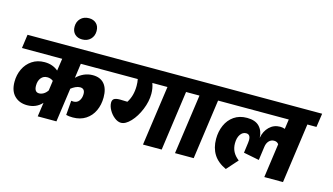

<svg xmlns="http://www.w3.org/2000/svg" viewBox="-107 -1362 3044 1755"><g transform="rotate(15 1415.5 -484.0)"><path d="M563 -428Q594 -459 633 -476.5Q672 -494 716 -494Q788 -494 825.5 -449.5Q863 -405 863 -323Q863 -253 836.5 -196Q810 -139 759 -106Q708 -73 638 -73Q599 -73 574 -80L585 -217Q595 -215 605 -215Q641 -215 659.5 -241.5Q678 -268 678 -305Q678 -357 632 -357Q611 -357 589 -346.5Q567 -336 548 -321L503 0H326L345 -133Q290 -73 205 -73Q131 -73 85 -118.5Q39 -164 39 -251Q39 -317 65.5 -372.5Q92 -428 142 -461.5Q192 -495 260 -495Q301 -495 334 -482.5Q367 -470 389 -450L406 -566H25L43 -696H991L973 -566H582ZM362 -255 375 -349Q351 -368 319 -368Q282 -368 260 -340.5Q238 -313 238 -268Q238 -206 283 -206Q304 -206 325 -218.5Q346 -231 362 -255Z M439 -880Q439 -927 469 -957.5Q499 -988 548 -988Q591 -988 617.5 -962.5Q644 -937 644 -892Q644 -845 614 -814.5Q584 -784 535 -784Q492 -784 465.5 -809.5Q439 -835 439 -880Z M1664 -566H1578L1499 0H1322L1402 -566H1259Q1276 -520 1276 -467Q1276 -395 1244.5 -318Q1213 -241 1165.5 -190.5Q1118 -140 1075 -140Q1045 -140 1013.5 -164.5Q982 -189 961.5 -225.5Q941 -262 941 -295Q941 -320 957 -331.5Q973 -343 1013 -343L1083 -341Q1127 -408 1127 -503Q1127 -537 1121 -566H929L947 -696H1683Z M1967 -566H1881L1802 0H1625L1705 -566H1619L1637 -696H1986Z M2812 -566H2726L2647 0H2470L2515 -322Q2501 -344 2471 -344Q2443 -344 2423.5 -323.5Q2404 -303 2399 -268L2381 -138L2233 -167L2246 -264Q2248 -282 2248 -290Q2248 -344 2207 -344Q2174 -344 2152.5 -312.5Q2131 -281 2131 -229Q2131 -185 2149 -150Q2167 -115 2205 -86L2111 20Q2030 -17 1992 -78Q1954 -139 1954 -223Q1954 -294 1980 -353Q2006 -412 2056.5 -447Q2107 -482 2179 -482Q2258 -482 2296.5 -441Q2335 -400 2337 -335Q2348 -400 2390 -441Q2432 -482 2492 -482Q2516 -482 2537 -474L2550 -566H1926L1944 -696H2831Z"/></g></svg>

Font: FiraGO Heavy
Style: Italic
Weight: 900
Italic angle: -8°
Designer: bBox Type GmbH
Foundry: bBox Type GmbH
Version: Version 1.001